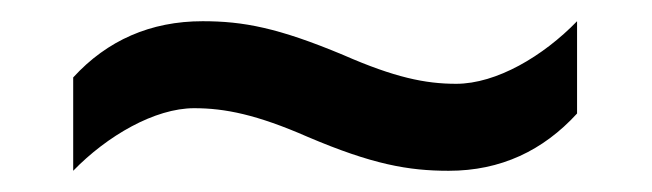

<svg xmlns="http://www.w3.org/2000/svg" viewBox="-20 -443 615 181"><path d="M270 -314C331 -288 365 -282 403 -282C452 -282 492 -301 524 -336V-423C492 -390 448 -364 410 -364C381 -364 352 -370 304 -391C242 -417 209 -423 171 -423C122 -423 81 -405 49 -370V-282C81 -315 126 -341 163 -341C192 -341 222 -335 270 -314Z"/></svg>

Font: Noto Sans Lao UI Med
Style: Regular
Weight: 500
Designer: Monotype Design Team
Foundry: Monotype Imaging Inc.
Version: Version 2.000